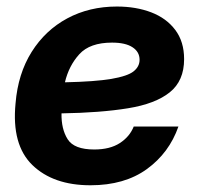

<svg xmlns="http://www.w3.org/2000/svg" viewBox="-20 -547 599 579"><path d="M252.9 11.7Q140.6 11.7 77.6 -49.3Q14.6 -110.4 26.9 -235.4Q34.2 -324.7 75.4 -390.4Q116.7 -456.1 183.1 -491.7Q249.5 -527.3 332.5 -527.3Q390.1 -527.3 436 -509.8Q481.9 -492.2 508.5 -456.8Q535.2 -421.4 535.2 -368.7Q535.2 -303.2 491.9 -268.6Q448.7 -233.9 366 -220.5Q283.2 -207 165.5 -205.1Q164.6 -157.7 184.1 -127Q203.6 -96.2 264.2 -96.2Q311.5 -96.2 341.3 -115.5Q371.1 -134.8 383.3 -165.5H518.1Q490.2 -85.9 422.9 -37.1Q355.5 11.7 252.9 11.7ZM175.8 -298.8Q267.1 -300.8 315.9 -309.1Q364.7 -317.4 382.8 -331.8Q400.9 -346.2 400.9 -366.7Q400.9 -390.6 379.6 -404.5Q358.4 -418.5 317.9 -418.5Q251 -418.5 219.2 -383.5Q187.5 -348.6 175.8 -298.8Z"/></svg>

Font: Inter Display
Style: Bold Italic
Weight: 700
Italic angle: -9.39999°
Designer: Rasmus Andersson
Foundry: rsms
Version: Version 4.000;git-a52131595